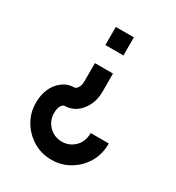

<svg xmlns="http://www.w3.org/2000/svg" viewBox="-161 -569 791 862"><g transform="rotate(30 234.5 -138.5)"><path d="M46.9 4.9Q46.9 -59.1 80.8 -99.9Q114.7 -140.6 164.1 -140.6Q170.4 -140.6 179 -153.1Q187.5 -165.5 187.5 -187.5V-281.2H281.2V-187.5Q281.2 -128.4 247.6 -87.6Q213.9 -46.9 164.1 -46.9Q158.2 -46.9 149.4 -34.4Q140.6 -22 140.6 4.9Q140.6 43.9 168 71.3Q195.3 98.6 234.4 98.6Q273.4 98.6 300.8 71.3Q328.1 43.9 328.1 0H421.9Q421.9 56.6 396.5 99.1Q371.1 141.6 328.6 167Q286.1 192.4 234.4 192.4Q182.6 192.4 140.1 167Q97.7 141.6 72.3 99.1Q46.9 56.6 46.9 4.9ZM187.5 -468.8H281.2V-375H187.5Z"/></g></svg>

Font: Lambda
Style: Regular
Weight: 400
Designer: GGBotNet
Version: 0.22